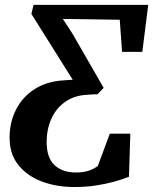

<svg xmlns="http://www.w3.org/2000/svg" viewBox="-20 -763 632 792"><path d="M287 8.5Q213.5 8.5 152.8 -14.2Q92 -37 55.8 -82.2Q19.5 -127.5 19.5 -195.5Q19.5 -258 45.8 -310.2Q72 -362.5 122.2 -395Q172.5 -427.5 242.5 -431.5Q253.5 -432.5 263 -433Q272.5 -433.5 280 -434L109.5 -705.5L118.5 -743H591.5L567 -549H483.5L474 -681.5L239 -685L279 -624L407.5 -400.5L382 -374Q373.5 -374 364.2 -373.8Q355 -373.5 341 -372Q288.5 -370 250.5 -344Q212.5 -318 192.5 -274.5Q172.5 -231 172.5 -176.5Q172.5 -112.5 204.8 -82Q237 -51.5 293.5 -51.5Q324.5 -51.5 346.8 -59.2Q369 -67 383.5 -78.5L433 -211.5H517.5L512 -34Q485 -23 449.5 -13.2Q414 -3.5 373.2 2.5Q332.5 8.5 287 8.5Z"/></svg>

Font: Merriweather 24pt
Style: Bold Italic
Weight: 700
Italic angle: -7.8°
Designer: Eben Sorkin
Foundry: Eben Sorkin
Version: Version 2.101